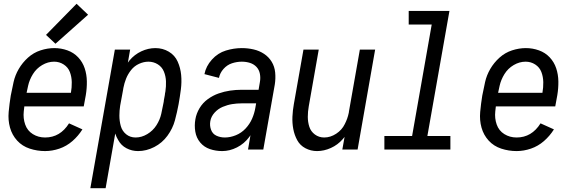

<svg xmlns="http://www.w3.org/2000/svg" viewBox="-20 -793 3040 1018"><path d="M219 8Q177 8 137.5 -5Q98 -18 71 -47.5Q44 -77 33 -116.5Q22 -156 26 -199.5Q30 -243 37 -286Q44 -322 52 -358Q60 -394 79.5 -427.5Q99 -461 128.5 -487.5Q158 -514 195 -526Q232 -538 268 -538Q304 -538 337.5 -526Q371 -514 394.5 -489Q418 -464 429 -431Q440 -398 440.5 -361.5Q441 -325 435 -289L424 -229H109Q108 -216 106 -202Q102 -166 113.5 -133Q125 -100 154 -82Q183 -64 219 -64Q299 -64 346 -139L417 -107Q395 -72 364 -45Q333 -18 295 -5Q257 8 219 8ZM121 -301H356Q361 -329 360.5 -357.5Q360 -386 350.5 -411Q341 -436 318 -451Q295 -466 267 -466Q234 -466 203.5 -448Q173 -430 154.5 -400Q136 -370 129 -338Q125 -320 121 -301ZM274 -561 224 -608 386 -773 447 -715Z M459 205 589 -530H670L658 -461Q662 -467 667 -473Q693 -504 729.5 -521Q766 -538 804 -538Q843 -538 875 -519Q907 -500 922 -466.5Q937 -433 940.5 -395.5Q944 -358 939 -319Q934 -280 927 -241Q919 -198 907.5 -155Q896 -112 868 -73.5Q840 -35 798 -13.5Q756 8 712 8Q679 8 650.5 -7Q622 -22 607 -50Q597 -66 591 -85L540 205ZM699 -64Q731 -64 761 -82Q791 -100 809.5 -129Q828 -158 835 -189.5Q842 -221 848 -253L849 -262L854 -289L855 -298L857 -308Q861 -335 860 -362Q859 -389 849 -413.5Q839 -438 816.5 -452Q794 -466 767 -466Q742 -466 717 -454.5Q692 -443 675 -421.5Q658 -400 648.5 -376Q639 -352 634 -326L633 -319L617 -232Q613 -206 613 -180Q613 -151 620.5 -124.5Q628 -98 649 -81Q670 -64 699 -64Z M1158 8Q1124 8 1093 -2.5Q1062 -13 1041.5 -37.5Q1021 -62 1015.5 -95Q1010 -128 1016 -161Q1021 -191 1038 -219.5Q1055 -248 1082 -267.5Q1109 -287 1139 -297.5Q1169 -308 1199.5 -312.5Q1230 -317 1261 -317H1351L1358 -358Q1362 -380 1358 -401.5Q1354 -423 1340 -438Q1326 -453 1305.5 -459.5Q1285 -466 1262 -466Q1236 -466 1210 -457.5Q1184 -449 1165 -427.5Q1146 -406 1141 -380L1064 -400Q1072 -442 1103.5 -477Q1135 -512 1177.5 -525Q1220 -538 1262 -538Q1294 -538 1324.5 -531Q1355 -524 1380 -507.5Q1405 -491 1420.5 -465.5Q1436 -440 1439 -408.5Q1442 -377 1437 -345L1376 0H1295L1308 -76Q1305 -71 1301 -66Q1275 -31 1236.5 -11.5Q1198 8 1158 8ZM1172 -64Q1201 -64 1230.5 -76Q1260 -88 1282 -111.5Q1304 -135 1316.5 -163.5Q1329 -192 1334 -222L1338 -245H1261Q1236 -245 1211 -241Q1186 -237 1161 -226.5Q1136 -216 1117.5 -195.5Q1099 -175 1095 -150Q1091 -127 1099 -105Q1107 -83 1127.5 -73.5Q1148 -64 1172 -64Z M1661 8Q1628 8 1599.5 -7Q1571 -22 1556 -49.5Q1541 -77 1535 -109Q1529 -141 1530.5 -174.5Q1532 -208 1538 -241L1589 -530H1670L1617 -229Q1612 -201 1612 -173.5Q1612 -146 1620 -121Q1628 -96 1649.5 -80Q1671 -64 1699 -64Q1732 -64 1762.5 -84Q1793 -104 1808 -135Q1823 -164 1829 -194L1830 -199V-201L1888 -530H1969L1876 0H1795L1807 -67Q1802 -61 1797 -55Q1771 -25 1734.5 -8.5Q1698 8 1661 8Z M2018 0V-72H2165L2269 -663H2147V-735H2363L2246 -72H2368V0Z M2719 8Q2677 8 2637.5 -5Q2598 -18 2571 -47.5Q2544 -77 2533 -116.5Q2522 -156 2526 -199.5Q2530 -243 2537 -286Q2544 -322 2552 -358Q2560 -394 2579.5 -427.5Q2599 -461 2628.5 -487.5Q2658 -514 2695 -526Q2732 -538 2768 -538Q2804 -538 2837.5 -526Q2871 -514 2894.5 -489Q2918 -464 2929 -431Q2940 -398 2940.5 -361.5Q2941 -325 2935 -289L2924 -229H2609Q2608 -216 2606 -202Q2602 -166 2613.5 -133Q2625 -100 2654 -82Q2683 -64 2719 -64Q2799 -64 2846 -139L2917 -107Q2895 -72 2864 -45Q2833 -18 2795 -5Q2757 8 2719 8ZM2621 -301H2856Q2861 -329 2860.5 -357.5Q2860 -386 2850.5 -411Q2841 -436 2818 -451Q2795 -466 2767 -466Q2734 -466 2703.5 -448Q2673 -430 2654.5 -400Q2636 -370 2629 -338Q2625 -320 2621 -301Z"/></svg>

Font: Iosevka SS08
Style: Italic
Weight: 400
Italic angle: -10°
Monospace: yes
Designer: Belleve Invis
Foundry: Belleve Invis
Version: 2.1.0; ttfautohint (v1.8.2)